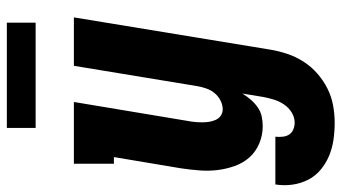

<svg xmlns="http://www.w3.org/2000/svg" viewBox="-240 -528 974 547"><g transform="rotate(-90 246.5 -254.0)"><path d="M171 213Q146 213 122 209.5Q98 206 76.5 197Q55 188 37 173Q19 158 8.5 137.5Q-2 117 -5.5 93Q-9 69 -5 44H131Q130 54 131 64.5Q132 75 137 83Q142 91 151.5 95Q161 99 171 99Q186 99 200 90.5Q214 82 223 68.5Q232 55 236.5 40.5Q241 26 244 11L254 -50Q246 -37 236.5 -26Q227 -15 215 -6.5Q203 2 189 5Q175 8 161 8Q135 8 111.5 -2Q88 -12 72 -30Q56 -48 47.5 -72Q39 -96 36 -121Q33 -146 35 -172Q37 -198 41 -225L73 -416H54V-530H230L176 -206Q174 -196 173 -185.5Q172 -175 172 -164.5Q172 -154 173.5 -144.5Q175 -135 179 -126Q183 -117 191 -111.5Q199 -106 209 -106Q222 -106 234.5 -112.5Q247 -119 255.5 -129.5Q264 -140 268.5 -153Q273 -166 275 -178L333 -530H471L379 30Q375 54 367 78Q359 102 345 124Q331 146 311 163.5Q291 181 268 192.5Q245 204 220 208.5Q195 213 171 213ZM156 -639V-721H456V-639Z"/></g></svg>

Font: Iosevka Slab Heavy
Style: Italic
Weight: 900
Italic angle: -9°
Monospace: yes
Designer: Belleve Invis
Foundry: Belleve Invis
Version: Version 11.1.0; ttfautohint (v1.8.3)